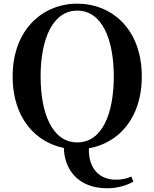

<svg xmlns="http://www.w3.org/2000/svg" viewBox="-20 -779 825 1026"><path d="M552.4 227C602.7 227 653.8 214.4 692.7 191.4L681.8 164.5C652.7 177 628.8 181.1 598.2 181.1C503.3 181.1 444.5 109.5 456.6 -5H321.1V4.9C321.1 122.6 394.2 227 552.4 227ZM392.9 18.6C578.1 18.6 737.7 -118.1 737.7 -370.5C737.7 -623.3 577.4 -759.4 392.9 -759.4C208.6 -759.4 47.6 -621.5 47.6 -370.5C47.6 -116.5 208.6 18.6 392.9 18.6ZM392.9 -18C260.6 -18 197 -170.4 197 -370.5C197 -569.1 260.6 -722.2 392.9 -722.2C525.4 -722.2 588 -569.1 588 -370.5C588 -170.4 525.4 -18 392.9 -18Z"/></svg>

Font: Source Han Serif CN VF
Style: Regular
Weight: 250
Designer: Ryoko NISHIZUKA 西塚涼子 (kana & ideographs); Frank Grießhammer (Latin, Greek & Cyrillic); Wenlong ZHANG 张文龙 (bopomofo); San
Foundry: Adobe
Version: Version 2.002;hotconv 1.1.0;makeotfexe 2.6.0